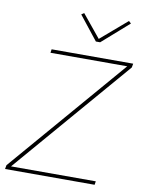

<svg xmlns="http://www.w3.org/2000/svg" viewBox="-99 -995 801 1064"><g transform="rotate(10 301.5 -463.5)"><path d="M509 0H5L9 -22L573 -678H141L144 -698H603L599 -676L35 -20H512ZM378 -783 272 -917 287 -927 391 -800 539 -927 552 -915 402 -783Z"/></g></svg>

Font: IBM Plex Mono Thin
Style: Italic
Weight: 100
Italic angle: -9°
Monospace: yes
Designer: Mike Abbink, Paul van der Laan, Pieter van Rosmalen
Foundry: Bold Monday
Version: Version 2.3